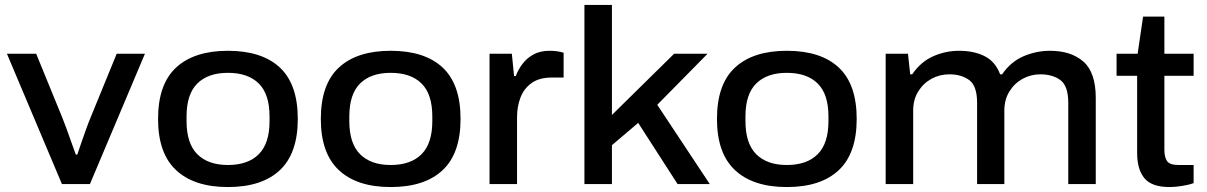

<svg xmlns="http://www.w3.org/2000/svg" viewBox="-20 -743 4873 775"><path d="M230 0 8 -526H126L232 -267Q239 -250 248.5 -223.5Q258 -197 268 -169Q278 -141 286 -119H292Q299 -140 308.5 -167.5Q318 -195 327.5 -221.5Q337 -248 345 -267L451 -526H565L343 0Z M900 12Q764 12 691 -56Q618 -124 618 -263Q618 -403 691 -470.5Q764 -538 900 -538Q1037 -538 1109.5 -470.5Q1182 -403 1182 -263Q1182 -124 1109.5 -56Q1037 12 900 12ZM900 -77Q981 -77 1024.5 -120.5Q1068 -164 1068 -254V-273Q1068 -363 1024.5 -406Q981 -449 900 -449Q820 -449 776.5 -406Q733 -363 733 -273V-254Q733 -164 776.5 -120.5Q820 -77 900 -77Z M1557 12Q1421 12 1348 -56Q1275 -124 1275 -263Q1275 -403 1348 -470.5Q1421 -538 1557 -538Q1694 -538 1766.5 -470.5Q1839 -403 1839 -263Q1839 -124 1766.5 -56Q1694 12 1557 12ZM1557 -77Q1638 -77 1681.5 -120.5Q1725 -164 1725 -254V-273Q1725 -363 1681.5 -406Q1638 -449 1557 -449Q1477 -449 1433.5 -406Q1390 -363 1390 -273V-254Q1390 -164 1433.5 -120.5Q1477 -77 1557 -77Z M1956 0V-526H2046L2055 -436H2062Q2071 -461 2088.5 -484.5Q2106 -508 2133 -523Q2160 -538 2198 -538Q2232 -538 2255 -530V-430H2207Q2157 -430 2126 -408Q2095 -386 2081 -349.5Q2067 -313 2067 -270V0Z M2339 0V-723H2450V-279L2701 -526H2836L2633 -320L2845 0H2715L2556 -247L2450 -157V0Z M3156 12Q3020 12 2947 -56Q2874 -124 2874 -263Q2874 -403 2947 -470.5Q3020 -538 3156 -538Q3293 -538 3365.5 -470.5Q3438 -403 3438 -263Q3438 -124 3365.5 -56Q3293 12 3156 12ZM3156 -77Q3237 -77 3280.5 -120.5Q3324 -164 3324 -254V-273Q3324 -363 3280.5 -406Q3237 -449 3156 -449Q3076 -449 3032.5 -406Q2989 -363 2989 -273V-254Q2989 -164 3032.5 -120.5Q3076 -77 3156 -77Z M3555 0V-526H3645L3654 -443H3662Q3697 -494 3747 -516Q3797 -538 3851 -538Q3912 -538 3955 -516Q3998 -494 4017 -443H4025Q4060 -494 4111.5 -516Q4163 -538 4218 -538Q4304 -538 4353.5 -494Q4403 -450 4403 -348V0H4292V-328Q4292 -396 4260.5 -419.5Q4229 -443 4179 -443Q4141 -443 4108 -425Q4075 -407 4054.5 -374Q4034 -341 4034 -297V0H3924V-328Q3924 -396 3892.5 -419.5Q3861 -443 3812 -443Q3773 -443 3740 -425Q3707 -407 3686.5 -374Q3666 -341 3666 -297V0Z M4701 12Q4629 12 4599.5 -23.5Q4570 -59 4570 -126V-437H4487V-526H4572L4594 -676H4680V-526H4798V-437H4680V-138Q4680 -108 4691 -92.5Q4702 -77 4737 -77H4798V-4Q4780 3 4751.5 7.5Q4723 12 4701 12Z"/></svg>

Font: Archivo SemiExpanded Medium
Style: Regular
Weight: 500
Width: 6
Designer: Hector Gatti
Foundry: Omnibus-Type
Version: Version 2.001; ttfautohint (v1.8.3)